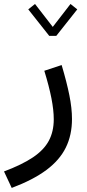

<svg xmlns="http://www.w3.org/2000/svg" viewBox="-33 -644 429 949"><path d="M245.1 -466.6 348.9 -597.7 315.4 -624.3 227.8 -511 140.1 -624.3 106.7 -597.7 210.4 -466.6ZM186 -294.2Q209.7 -217 221.2 -158.3Q232.7 -99.6 232.7 -54.4Q232.7 6.1 208.3 51.8Q183.8 97.4 129.9 133.7Q75.9 169.9 -13.2 203.4L24.9 284.9Q130.6 245.1 196.2 196.3Q261.7 147.5 292.2 85.6Q322.8 23.7 322.8 -55.7Q322.8 -109.1 309.9 -173.1Q297.1 -237.1 271.7 -322.5Z"/></svg>

Font: Estedad-FD-VF Thin
Style: Regular
Weight: 100
Designer: Amin Abedi
Version: Version 5.0